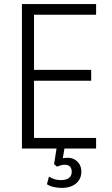

<svg xmlns="http://www.w3.org/2000/svg" viewBox="-20 -725 548 937"><path d="M87 0V-705H449V-653H146V-384H425V-331H146V-52H449V0ZM282 192Q261 192 241.5 187.5Q222 183 209 174L219 137Q232 145 246 149.5Q260 154 276 154Q303 154 316.5 143.5Q330 133 330 113Q330 97 321.5 88Q313 79 295 79Q287 79 277.5 81.5Q268 84 258 88L244 76L259 -20H298L285 56L267 53Q275 49 287 47Q299 45 310 45Q330 45 344.5 53.5Q359 62 368 77Q377 92 377 113Q377 137 365 155Q353 173 331.5 182.5Q310 192 282 192Z"/></svg>

Font: Nunito Sans 10pt Condensed Light
Style: Regular
Weight: 300
Width: 3
Designer: Vernon Adams
Foundry: Vernon Adams
Version: Version 3.101;gftools[0.9.27]